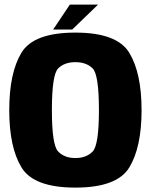

<svg xmlns="http://www.w3.org/2000/svg" viewBox="-20 -826 670 851"><path d="M314 5.5Q499 5.5 553.2 -84Q607.5 -173.5 607.5 -337.5Q607.5 -502 553.2 -591.8Q499 -681.5 314 -681.5Q129 -681.5 75 -592.2Q21 -503 21 -337.5Q21 -173.5 75.2 -84Q129.5 5.5 314 5.5ZM314 -125.5Q266 -125.5 238 -154.2Q210 -183 210 -337.5Q210 -495.5 238 -523Q266 -550.5 314 -550.5Q362.5 -550.5 390.5 -523Q418.5 -495.5 418.5 -337.5Q418.5 -183 390.5 -154.2Q362.5 -125.5 314 -125.5ZM215.5 -695H300L414.5 -805.5H289.5Z"/></svg>

Font: Anybody SemiCondensed ExtraBold
Style: Regular
Weight: 800
Width: 4
Version: Version 1.113;gftools[0.9.25]